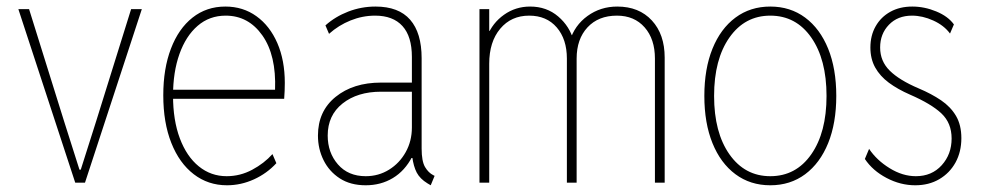

<svg xmlns="http://www.w3.org/2000/svg" viewBox="-20 -549 2960 577"><path d="M206.1 0 35.2 -521.5H67.4L172.9 -183.6L218.8 -39.1H222.7L268.6 -183.6L374 -521.5H406.2L235.4 0Z M662.1 7.8Q605.5 7.8 562.3 -25.4Q519 -58.6 494.9 -119.4Q470.7 -180.2 470.7 -262.7Q470.7 -342.8 493.7 -402.8Q516.6 -462.9 558.6 -496.1Q600.6 -529.3 657.2 -529.3Q710.4 -529.3 750.7 -500.2Q791 -471.2 813.5 -419.4Q835.9 -367.7 835.9 -299.8Q835.9 -288.1 835.4 -275.9Q835 -263.7 834 -252H494.1V-279.3H806.6Q810.5 -382.8 768.6 -442.4Q726.6 -502 658.2 -502Q609.4 -502 574 -471.4Q538.6 -440.9 519.3 -386.7Q500 -332.5 500 -261.7Q500 -187.5 520.5 -133.1Q541 -78.6 577.4 -49.1Q613.8 -19.5 661.1 -19.5Q701.7 -19.5 737.8 -38.8Q773.9 -58.1 798.8 -85.9L810.5 -58.6Q782.2 -27.8 743.2 -10Q704.1 7.8 662.1 7.8Z M1079.1 7.8Q1033.2 7.8 1001.2 -12.9Q969.2 -33.7 952.4 -67.6Q935.5 -101.6 935.5 -141.6Q935.5 -214.8 988.5 -257.8Q1041.5 -300.8 1125 -300.8H1227.5V-273.4H1125Q1054.2 -273.4 1009.5 -238Q964.8 -202.6 964.8 -141.6Q964.8 -90.3 995.6 -54.9Q1026.4 -19.5 1079.1 -19.5Q1117.7 -19.5 1149.2 -39.1Q1180.7 -58.6 1199.2 -91.8Q1217.8 -125 1217.8 -166V-274.4V-279.3V-377.9Q1217.8 -439.5 1189.5 -470.7Q1161.1 -502 1107.4 -502Q1069.3 -502 1033.4 -487.5Q997.6 -473.1 968.8 -447.3L958 -472.7Q987.3 -499 1026.6 -514.2Q1065.9 -529.3 1108.4 -529.3Q1178.2 -529.3 1212.6 -489.7Q1247.1 -450.2 1247.1 -374V-102.5Q1247.1 -64.5 1257.3 -47.1Q1267.6 -29.8 1282.2 -22.5L1286.1 -20.5L1274.4 7.8L1264.6 2Q1242.2 -11.7 1232.4 -30.3Q1222.7 -48.8 1218.8 -78.1L1222.7 -74.2H1210.9L1218.8 -78.1Q1196.8 -35.6 1160.6 -13.9Q1124.5 7.8 1079.1 7.8Z M1420.9 0V-521.5H1450.2V-456.1L1458 -458L1444.3 -440.4Q1460 -480 1494.6 -504.6Q1529.3 -529.3 1573.2 -529.3Q1622.6 -529.3 1657.5 -499.5Q1692.4 -469.7 1704.1 -425.8L1688.5 -443.4H1710.9L1692.4 -425.8Q1706.5 -472.7 1745.6 -501Q1784.7 -529.3 1835 -529.3Q1900.4 -529.3 1939 -487.5Q1977.5 -445.8 1977.5 -376V0H1948.2V-373Q1948.2 -431.6 1917.2 -466.8Q1886.2 -502 1834 -502Q1778.3 -502 1745.6 -466.8Q1712.9 -431.6 1712.9 -373V0H1683.6V-373Q1683.6 -431.2 1653.1 -466.6Q1622.6 -502 1570.3 -502Q1516.1 -502 1483.2 -462.6Q1450.2 -423.3 1450.2 -357.4V0Z M2294.9 7.8Q2234.9 7.8 2190.2 -25.4Q2145.5 -58.6 2121.1 -118.9Q2096.7 -179.2 2096.7 -260.7Q2096.7 -342.3 2121.1 -402.6Q2145.5 -462.9 2190.2 -496.1Q2234.9 -529.3 2294.9 -529.3Q2355 -529.3 2399.7 -496.1Q2444.3 -462.9 2468.8 -402.6Q2493.2 -342.3 2493.2 -260.7Q2493.2 -179.2 2468.8 -118.9Q2444.3 -58.6 2399.7 -25.4Q2355 7.8 2294.9 7.8ZM2294.9 -19.5Q2372.1 -19.5 2418 -85.2Q2463.9 -150.9 2463.9 -260.7Q2463.9 -370.6 2418 -436.3Q2372.1 -502 2294.9 -502Q2218.3 -502 2172.1 -436.3Q2126 -370.6 2126 -260.7Q2126 -150.9 2172.1 -85.2Q2218.3 -19.5 2294.9 -19.5Z M2730.5 7.8Q2686 7.8 2644.3 -14.2Q2602.5 -36.1 2579.1 -71.3L2591.8 -101.6Q2614.7 -67.4 2653.6 -43.5Q2692.4 -19.5 2732.4 -19.5Q2780.3 -19.5 2810.1 -52.5Q2839.8 -85.4 2839.8 -132.8Q2839.8 -179.2 2809.3 -208Q2778.8 -236.8 2714.8 -264.6Q2677.7 -280.8 2651.1 -300.5Q2624.5 -320.3 2610.1 -346.2Q2595.7 -372.1 2595.7 -406.2Q2595.7 -442.4 2611.6 -470.2Q2627.4 -498 2655.8 -513.7Q2684.1 -529.3 2721.7 -529.3Q2758.3 -529.3 2793.7 -514.6Q2829.1 -500 2846.7 -475.6L2835 -448.2Q2816.9 -472.7 2784.7 -487.3Q2752.4 -502 2720.7 -502Q2677.7 -502 2651.4 -474.6Q2625 -447.3 2625 -406.2Q2625 -365.2 2653.8 -336.7Q2682.6 -308.1 2741.2 -283.2Q2779.3 -267.1 2808.1 -247.6Q2836.9 -228 2853 -200.7Q2869.1 -173.3 2869.1 -133.8Q2869.1 -92.8 2851.6 -60.8Q2834 -28.8 2802.7 -10.5Q2771.5 7.8 2730.5 7.8Z"/></svg>

Font: Reddit Sans Condensed ExtraLight
Style: Regular
Weight: 250
Version: Version 1.014